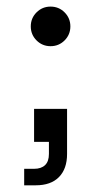

<svg xmlns="http://www.w3.org/2000/svg" viewBox="-20 -480 307 582"><path d="M53.3 81.7V31.7H83.3Q105 31.7 116.7 20.4Q128.3 9.2 128.3 -13.3V-50H83.3V-150H183.3V-13.3Q183.3 31.7 158.8 56.7Q134.2 81.7 88.3 81.7ZM133.3 -340Q108.3 -340 90.8 -357.5Q73.3 -375 73.3 -400Q73.3 -425 90.8 -442.5Q108.3 -460 133.3 -460Q158.3 -460 175.8 -442.5Q193.3 -425 193.3 -400Q193.3 -375 175.8 -357.5Q158.3 -340 133.3 -340Z"/></svg>

Font: Funnel Sans Light
Style: Regular
Weight: 300
Designer: NORD ID, Kristian Moeller
Foundry: Dicotype
Version: Version 1.000